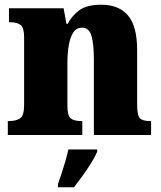

<svg xmlns="http://www.w3.org/2000/svg" viewBox="-20 -571 682 812"><path d="M13 0V-59H17Q49 -59 65.5 -71Q82 -83 82 -127V-413Q82 -454 67 -465.5Q52 -477 22 -477H18V-536H249L261 -470H266Q283 -503 314.5 -527Q346 -551 408 -551Q483 -551 521.5 -505.5Q560 -460 560 -359V-129Q560 -83 571.5 -71Q583 -59 615 -59H619V0H377V-320Q377 -384 367 -419Q357 -454 327 -454Q303 -454 289.5 -433Q276 -412 270.5 -377.5Q265 -343 265 -303V-124Q265 -82 279 -70.5Q293 -59 324 -59H328V0ZM225 208Q232 189 240.5 162.5Q249 136 257 109Q265 82 269 61H391V71Q382 92 365.5 118.5Q349 145 329.5 172Q310 199 293 221H225Z"/></svg>

Font: Noto Serif Hebrew SemiCondensed Black
Style: Regular
Weight: 900
Width: 4
Designer: Monotype Design Team
Foundry: Monotype Imaging Inc.
Version: Version 2.004; ttfautohint (v1.8.4.7-5d5b)